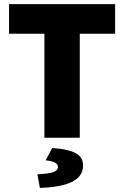

<svg xmlns="http://www.w3.org/2000/svg" viewBox="-20 -670 604 934"><path d="M196 0H368V-506H540V-650H24V-506H196ZM174 244C306 240 384 208 384 136C384 86 348 58 234 50L202 110C246 114 262 126 262 142C262 164 238 174 162 178Z"/></svg>

Font: Giro Sans Black
Style: Regular
Weight: 900
Designer: Paul D. Hunt
Foundry: Adobe Systems Incorporated
Version: Version 1.000;PS 1.0;hotconv 1.0.88;makeotf.lib2.5.647800